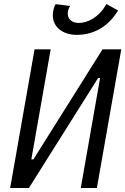

<svg xmlns="http://www.w3.org/2000/svg" viewBox="-20 -940 626 960"><path d="M30.8 0H124.5L470.7 -550.3H480.5L383.8 0H464.4L586.4 -693.4H492.7L147 -143.1H136.7L233.4 -693.4H152.8ZM365.7 -765.6C432.1 -765.6 510.3 -794.4 564 -877.9L570.3 -887.7L512.2 -919.9L507.3 -911.6C473.6 -855 419.4 -825.2 374.5 -825.2C341.3 -825.2 320.3 -842.8 318.8 -869.1C317.9 -881.8 322.8 -898.4 330.6 -910.2L257.8 -919.4C247.6 -899.9 243.2 -878.4 244.1 -859.4C246.6 -803.7 293.5 -765.6 365.7 -765.6Z"/></svg>

Font: Cascadia Code PL SemiLight
Style: Italic
Weight: 350
Italic angle: -10°
Monospace: yes
Designer: Aaron Bell
Foundry: Saja Typeworks
Version: Version 2404.023